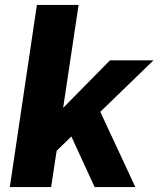

<svg xmlns="http://www.w3.org/2000/svg" viewBox="-20 -763 646 783"><path d="M20 0 130.5 -743H300.5L237.5 -323L428.5 -517H606L389 -307L532 0H366L271 -206.5L211 -148L188.5 0Z"/></svg>

Font: Public Sans Thin ExtraBold
Style: Italic
Weight: 800
Italic angle: -8°
Version: Version 2.001